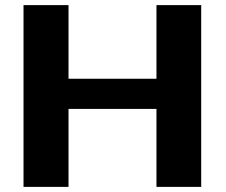

<svg xmlns="http://www.w3.org/2000/svg" viewBox="-20 -731 883 751"><path d="M767 0V-711H592V-423H248V-711H72V0H248V-305H592V0Z"/></svg>

Font: Asimov
Style: XWid
Weight: 500
Designer: Google
Version: Version 2.000980; 2014